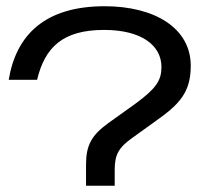

<svg xmlns="http://www.w3.org/2000/svg" viewBox="-20 -596 659 616"><path d="M256 0H348V-51C348 -100 361 -123 405 -154L480 -208C557 -262 592 -301 592 -385C592 -506 476 -576 316 -576C125 -576 32 -485 8 -340H99C124 -444 181 -500 314 -500C433 -500 498 -451 498 -381C498 -338 481 -312 414 -263L326 -200C274 -162 256 -130 256 -68Z"/></svg>

Font: Bounded Light
Style: Regular
Weight: 300
Designer: Vlad Churkin
Version: Version 3.0